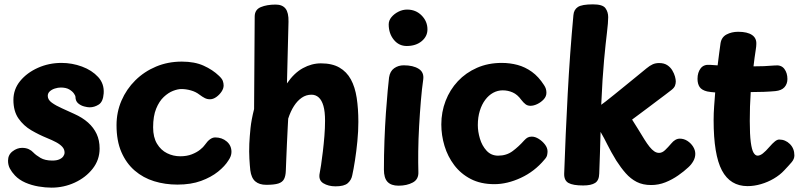

<svg xmlns="http://www.w3.org/2000/svg" viewBox="-20 -842 3694 882"><path d="M456.3 -413Q453.6 -374.4 433.6 -361.7Q413.6 -349 391.6 -349Q382.2 -349 366.7 -353Q351.1 -357 338.8 -367.5Q326.6 -378 326.6 -398Q326.6 -402 319.7 -412.2Q312.9 -422.4 298.1 -431.2Q283.3 -439.9 259.4 -439.9Q246 -439.9 231.8 -435.3Q217.6 -430.7 208.5 -422.2Q199.4 -413.7 199.4 -401.4Q199.4 -383.8 218.1 -370.3Q236.8 -356.8 264.6 -344.5Q292.4 -332.2 320.6 -319Q358.8 -302 384.6 -278.9Q410.3 -255.9 423.9 -226.7Q437.6 -197.4 437.6 -159.6Q437.6 -107.6 405.6 -66.9Q373.7 -26.3 323.4 -3.2Q273.1 20 216.6 20Q188.7 20 156.8 14.6Q124.9 9.2 96.4 -3.2Q67.9 -15.7 48.6 -36Q33.9 -51.7 25.4 -67.7Q16.9 -83.7 16.9 -103.9Q16.9 -130.9 37.7 -146.8Q58.4 -162.8 81.4 -162.8Q99.2 -162.8 112.1 -156.7Q125 -150.6 132.7 -141.9Q145.1 -129 166 -116.7Q186.9 -104.4 220.6 -104.4Q240.4 -104.4 252.9 -110.1Q265.3 -115.7 270.9 -124.1Q276.6 -132.4 276.6 -141Q276.6 -156.1 266.3 -167.4Q256.1 -178.8 238.1 -188.5Q220 -198.2 195.6 -208.1Q159.7 -222.6 124 -243.4Q88.3 -264.2 64.9 -297.8Q41.6 -331.4 41.6 -383Q41.6 -432 72.7 -470Q103.9 -508 154.3 -530.5Q204.7 -553 262.6 -553Q311.1 -553 356.7 -536.2Q402.3 -519.3 430.8 -488.3Q459.3 -457.2 456.3 -413Z M795.3 6Q738.4 6 688 -9.5Q637.6 -25 598.7 -58.5Q559.9 -92 537.6 -143.5Q515.3 -195 515.3 -267Q515.3 -327 538.1 -379.8Q560.9 -432.6 601.7 -473Q642.6 -513.4 697 -536.2Q751.4 -559 815.3 -559Q873.9 -559 915.4 -540.3Q957 -521.6 985.8 -493.8Q1000 -480.6 1003.7 -469.9Q1007.3 -459.3 1007.3 -449.2Q1007.3 -435.1 997.3 -420.4Q987.3 -405.8 973.1 -395.9Q958.8 -386 944.7 -386Q931.4 -386 920.6 -391.6Q909.8 -397.1 896.3 -407.2Q879.8 -420.2 857.2 -426.6Q834.6 -433 813.1 -433Q796.7 -433 774.9 -424.6Q753.1 -416.1 732.2 -396.5Q711.3 -376.9 697.4 -342.9Q683.4 -308.9 683.4 -257Q683.4 -211.2 701.3 -181.7Q719.1 -152.2 747.4 -138.2Q775.7 -124.1 808.1 -124.1Q838.2 -124.1 861.1 -133.1Q883.9 -142 899.2 -154.3Q914.6 -166.6 921 -176.4Q933.3 -194.1 945.1 -202.4Q956.8 -210.7 968.6 -210.7Q999.6 -210.7 1021.4 -192.2Q1043.3 -173.7 1043.3 -144Q1043.3 -125 1029.3 -105Q1013.3 -79 981.7 -53.5Q950 -28 903.7 -11Q857.3 6 795.3 6Z M1150 -766Q1150.2 -797.9 1178.2 -809.4Q1206.2 -821 1246.2 -821Q1277.2 -821 1291.8 -802.3Q1306.3 -783.7 1305.3 -742L1298.2 -458.8Q1331.1 -506.9 1371.4 -528.9Q1411.8 -551 1454.2 -551Q1505.7 -551 1539.1 -531.7Q1572.6 -512.4 1591.8 -477.3Q1611 -442.1 1618.6 -392.4Q1626.2 -342.8 1626.2 -282Q1626.2 -240 1621.7 -193.5Q1617.2 -147 1610.7 -105.5Q1604.2 -64 1598.2 -37Q1594.2 -15.2 1577.7 -0.6Q1561.2 14 1521.2 14Q1488.4 14 1465.1 -0.3Q1441.8 -14.7 1448.7 -47.4Q1451.1 -57.7 1454.9 -83.8Q1458.8 -109.9 1463 -144.8Q1467.2 -179.8 1470.2 -216.9Q1473.2 -254 1473.2 -287Q1473.2 -329.6 1465.7 -355.6Q1458.2 -381.7 1444.2 -394.3Q1430.2 -407 1410.9 -407Q1386.3 -407 1366.3 -393.2Q1346.2 -379.4 1330.5 -355.1Q1314.8 -330.8 1303.9 -297L1301.9 -260.4Q1299.7 -217.7 1298.1 -181.9Q1296.4 -146.2 1295.3 -116.3Q1294.2 -86.3 1293 -58Q1292.2 -33.3 1284.7 -19.1Q1277.1 -4.8 1258.2 1.1Q1239.2 7 1203.2 7Q1171 7 1152.7 -8.8Q1134.3 -24.6 1129.8 -60Q1128.6 -70.1 1127.6 -83.7Q1126.6 -97.3 1125.6 -113Q1124.6 -128.7 1124.6 -146.1Q1124.6 -163.6 1125.3 -182.1Q1126.9 -215.3 1130.8 -253.6Q1134.8 -291.9 1147.2 -341Z M1767.2 -486Q1771.6 -515.1 1790.8 -528.6Q1810 -542 1834.6 -542Q1877.8 -542 1903.3 -525.9Q1928.9 -509.9 1924.1 -476Q1918.1 -434.9 1913.4 -378.9Q1908.7 -323 1905.3 -262.3Q1901.9 -201.6 1901.3 -146.7Q1900.7 -91.8 1901.9 -53Q1903.7 -18.4 1876.4 -3.7Q1849.2 11 1810.6 11Q1776.7 11 1760.1 -6.7Q1743.6 -24.3 1743.6 -63Q1743.6 -129.2 1746.1 -196.5Q1748.6 -263.8 1752.7 -322.8Q1756.8 -381.8 1760.9 -424.7Q1765 -467.7 1767.2 -486ZM1765.6 -730Q1765.6 -747.9 1778.1 -763.1Q1790.7 -778.3 1810.1 -788.2Q1829.4 -798 1850.2 -798Q1890.2 -798 1916.9 -770.9Q1943.6 -743.8 1943.6 -707Q1943.6 -674.8 1916.9 -652.7Q1890.2 -630.7 1848.3 -630.7Q1812.2 -630.7 1788.9 -659.6Q1765.6 -688.4 1765.6 -730Z M2251.1 4Q2188.6 4 2142.7 -19.7Q2096.9 -43.4 2066.8 -83.2Q2036.7 -122.9 2022 -171.7Q2007.3 -220.4 2007.3 -270.3Q2007.3 -327.4 2027 -378.6Q2046.7 -429.8 2083.3 -468.9Q2119.9 -508 2171.1 -530.5Q2222.3 -553 2284.7 -553Q2322.7 -553 2357.5 -543.7Q2392.3 -534.3 2423.3 -512.1Q2454.2 -489.9 2479.1 -451.1Q2485 -442.4 2487.6 -433.9Q2490.1 -425.3 2490.1 -415.9Q2490.1 -399 2477.7 -385.6Q2465.2 -372.2 2448.5 -364.1Q2431.8 -356 2416.9 -356Q2403.9 -356 2394.5 -362.9Q2385.1 -369.8 2374.6 -383.4Q2357 -407.8 2335.2 -417.4Q2313.4 -427 2289.4 -427Q2266 -427 2245.5 -415.8Q2225 -404.6 2209.2 -383.6Q2193.3 -362.6 2184.2 -333.1Q2175 -303.6 2175 -267Q2175 -237.7 2184.6 -205.2Q2194.2 -172.7 2215.1 -149.9Q2236 -127.1 2267.9 -126.9Q2306.8 -126.9 2334.8 -147.8Q2362.9 -168.7 2388.3 -197.3Q2396.9 -206.7 2404.6 -210.6Q2412.2 -214.4 2423.1 -214.4Q2438.2 -214.4 2454.8 -204.1Q2471.4 -193.7 2483.4 -178.2Q2495.3 -162.8 2495.3 -146.1Q2495.3 -139.1 2493.3 -129.4Q2491.3 -119.7 2481 -108.6Q2435.6 -54.2 2372.8 -25.1Q2310.1 4 2251.1 4Z M2614.1 -772.4Q2616.1 -797.7 2634.6 -809.8Q2653 -822 2703.9 -822Q2748.3 -822 2761.1 -804.6Q2773.9 -787.1 2773.9 -763.1Q2773.9 -739.1 2768.2 -692.3Q2762.4 -645.6 2754.9 -565.4Q2747.4 -485.2 2741.9 -360.7Q2746.8 -364 2762.8 -376.3Q2778.8 -388.6 2801 -406.7Q2823.2 -424.9 2849.2 -445.8Q2875.1 -466.7 2901.1 -488.1Q2927.1 -509.6 2949.6 -527.8Q2965.3 -540.8 2978.4 -546.6Q2991.4 -552.4 3008 -552.4Q3030.4 -552.4 3045.1 -542.8Q3059.7 -533.2 3068.3 -518.8Q3076.9 -504.3 3080.7 -490.6Q3084.4 -476.9 3084.4 -467.9Q3084.4 -457.9 3080.7 -448.1Q3076.9 -438.3 3064.2 -428.4Q3050.8 -418 3034.1 -405.3Q3017.3 -392.7 2998.1 -378.3Q2978.8 -364 2959 -348.8Q2939.2 -333.6 2919.9 -319.6Q2900.7 -305.7 2883.7 -292.7Q2896.6 -272.7 2911.3 -248.7Q2926 -224.8 2940.2 -201.6Q2952.6 -181.7 2963.7 -167.9Q2974.8 -154.1 2985.4 -146.9Q2996 -139.7 3007.6 -139.7Q3022 -139.7 3035.4 -152.6Q3048.8 -165.4 3063.9 -183.1Q3071.9 -193.1 3081.9 -199.1Q3092 -205.1 3102.8 -205.1Q3121.6 -205.1 3137.8 -194.7Q3154 -184.2 3164 -168.2Q3174 -152.2 3174 -135.3Q3174 -117.9 3164.9 -101.9Q3155.9 -85.9 3142.3 -73.7Q3122.9 -55.3 3095.5 -36.2Q3068.1 -17 3036.8 -4.5Q3005.4 8 2971.2 8Q2932.9 8 2904.9 -6.3Q2876.9 -20.7 2854.6 -46Q2832.2 -71.3 2811.1 -104.3Q2785.6 -146.3 2770.7 -176.6Q2755.9 -206.9 2738.9 -236Q2737.9 -183 2735.9 -134.1Q2733.9 -85.1 2732.7 -44.2Q2731.9 -13.1 2713.7 -1.6Q2695.6 10 2658.9 10Q2611.9 10 2591.4 -1.6Q2570.9 -13.1 2571.7 -44.2Q2577.9 -223.1 2587.9 -410.8Q2597.9 -598.4 2614.1 -772.4Z M3414.2 13Q3334.6 13 3296.4 -59Q3258.2 -131 3258.2 -290Q3258.2 -322.1 3260.6 -354.3Q3263 -386.6 3265.4 -417.4Q3255.3 -418.2 3245.9 -419.2Q3236.4 -420.2 3228.7 -421.9Q3203.6 -428 3193.9 -442.4Q3184.2 -456.9 3184.2 -479.9Q3184.2 -509.2 3198.7 -528.1Q3213.1 -546.9 3242.2 -544.1Q3249.2 -543.1 3257.9 -543Q3266.7 -542.9 3276.6 -541.7Q3279.8 -569.7 3283.5 -595.9Q3287.2 -622.2 3289.9 -643Q3294.2 -671.2 3317.6 -683.6Q3341 -696 3371.2 -696Q3412.9 -696 3434.6 -681.3Q3456.3 -666.6 3454.3 -638Q3454.3 -629.4 3451.6 -612.6Q3448.9 -595.7 3446.2 -575.7Q3443.4 -555.7 3441.4 -537.2Q3464.4 -537.2 3489.3 -538.1Q3514.2 -539 3541.2 -541.4Q3569.1 -544.2 3583.2 -525.4Q3597.2 -506.6 3597.2 -479Q3597.2 -456.8 3583.8 -441.5Q3570.3 -426.2 3541.2 -423.4Q3517.4 -421.2 3488.5 -420.1Q3459.6 -419 3428.6 -419Q3426.3 -386.1 3425.3 -352.5Q3424.3 -318.9 3424.3 -286Q3424.3 -223.7 3428.9 -188.8Q3433.6 -153.9 3441.7 -140.4Q3449.8 -127 3460.2 -127Q3471.2 -127 3484.2 -137Q3497.2 -147 3516.2 -169Q3528.2 -183 3539.2 -192Q3550.2 -201 3559.2 -201Q3587.9 -201 3608.6 -180.4Q3629.2 -159.8 3629.2 -128Q3629.2 -111.8 3616.9 -97.2Q3604.7 -82.7 3582.2 -59Q3562.9 -38.2 3535.1 -21.8Q3507.2 -5.3 3475.8 3.8Q3444.4 13 3414.2 13Z"/></svg>

Font: Playpen Sans Deva
Style: Regular
Weight: 400
Designer: Pooja Saxena, Gunjan Panchal, Laura Meseguer, Veronika Burian, José Scaglione
Foundry: TypeTogether
Version: Version 2.000